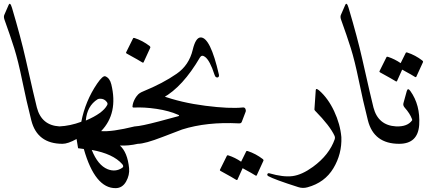

<svg xmlns="http://www.w3.org/2000/svg" viewBox="-95 -746 2281 996"><path d="M-50.3 -720.2Q-42.5 -737.8 -32.7 -705.1Q13.2 -550.3 38.1 -439.9Q85 -231.4 96.2 -188.5Q120.1 -95.7 213.4 -90.3Q239.7 -88.9 240.2 -53.7Q240.2 0 229.5 0Q98.1 0 67.4 -121.6Q41.5 -224.1 20.3 -327.9Q-1 -431.6 -21.2 -495.8Q-41.5 -560.1 -71.3 -642.6Q-77.1 -658.7 -72.8 -668.5Z M451.7 -350.1Q474.6 -340.8 482.4 -308.6Q519 -158.2 429.7 -65.9Q484.4 -61 604 -90.3Q611.8 -92.3 619.6 -79.6Q636.7 -51.3 630.4 -16.6Q627.4 -2 620.1 0Q570.8 11.2 526.9 8.8Q566.4 43.9 574.7 126.5Q578.1 162.1 559.1 195.8Q540 229.5 505.4 230Q397.9 231.4 339.8 26.9L310.1 22.9L302.2 -24.9Q257.3 0 229.5 0Q210 0 189.9 -67.4Q183.6 -88.9 213.4 -90.3Q268.6 -92.8 326.7 -114.3Q347.7 -222.2 408.7 -312Q438.5 -355.5 451.7 -350.1ZM424.3 -233.9Q416 -233.9 411.1 -231Q356.4 -196.3 350.1 -120.6Q438.5 -158.2 460.9 -200.7Q465.3 -208.5 459.5 -216.3Q446.3 -234.4 424.3 -233.9ZM380.9 31.7Q412.6 111.3 463.4 131.8Q504.4 147.9 539.1 124.5Q549.3 117.7 539.1 105.5Q492.2 51.8 380.9 31.7Z M743.2 -250.5Q844.2 -213.4 970.5 -197.3Q1096.7 -181.2 1164.6 -188.5Q1174.3 -189.5 1178 -181.6Q1181.6 -173.8 1179.7 -167.5L1159.2 -113.8Q1155.8 -105 1144 -106Q977.5 -114.7 849.6 -74.2Q840.3 -71.3 748.5 -35.6Q656.7 0 620.1 0Q607.4 0 594.7 -33.7Q573.7 -88.9 605.5 -90.3Q637.2 -91.8 729.5 -116.2Q821.8 -140.6 825.7 -142.1Q829.6 -143.6 830.6 -143.6Q837.9 -146.5 830.6 -149.9Q782.7 -171.4 717.5 -181.2Q652.3 -190.9 599.6 -188Q591.3 -187.5 592.3 -194.8Q594.2 -215.3 607.2 -237.3Q620.1 -259.3 637.2 -264.2Q675.8 -274.9 743.2 -250.5ZM595.2 -546.9Q597.2 -550.8 603 -548.8Q645 -535.2 681.2 -507.3Q686 -503.4 684.6 -498.5L649.9 -422.9Q647.9 -418.5 639.6 -424.3Q631.3 -430.2 562 -468.3Q557.6 -470.7 559.1 -474.1Z M1040.5 -359.4Q1042.5 -350.1 1037.6 -346.2Q1032.7 -342.3 1026.6 -345.5Q1020.5 -348.6 1018.1 -357.4Q993.7 -433.1 968.3 -451.2Q951.7 -463.4 942.4 -448.2Q853 -295.4 751 -238.8Q713.9 -217.8 650.9 -228Q604 -236.3 618.7 -252.9Q627.4 -263.7 647.9 -272Q750.5 -314 821.3 -363.3Q885.7 -407.7 904.8 -487.8Q919.9 -551.3 945.8 -551.8Q996.1 -552.7 1040.5 -359.4ZM1182.1 39.6Q1184.1 35.6 1189.9 37.6Q1231.9 51.3 1268.1 79.1Q1273.4 83 1271.5 87.9L1236.8 163.6Q1234.9 168 1226.6 162.1Q1219.2 156.7 1163.6 126.5L1136.7 186Q1134.8 190.4 1126.5 184.6Q1118.2 178.7 1048.8 140.6Q1044.4 138.2 1045.9 134.8L1082 62Q1084 58.1 1089.8 60.1Q1124.5 71.3 1155.8 92.8Z M1543 -278.8Q1543.9 -291 1561 -276.4Q1606.9 -236.3 1638.4 -169.2Q1669.9 -102.1 1675.8 -34.7Q1679.2 52.2 1634.5 126.7Q1589.8 201.2 1500 225.6Q1475.6 232.4 1452.1 224.6Q1328.1 185.1 1296.4 167.5Q1292 165 1291.5 161.1Q1291 157.2 1293.9 154.3Q1296.9 151.4 1301.8 152.8Q1374 173.8 1422.6 167.5Q1471.2 161.1 1528.3 119.6Q1613.3 57.6 1641.6 -24.4Q1644 -31.7 1641.1 -40Q1617.2 -92.8 1539.6 -171.4Q1535.6 -175.8 1536.1 -178.7Z M1695.8 -720.2Q1703.6 -737.8 1713.4 -705.1Q1759.3 -550.3 1784.2 -439.9Q1831.1 -231.4 1842.3 -188.5Q1866.2 -95.7 1959.5 -90.3Q1985.8 -88.9 1986.3 -53.7Q1986.3 0 1975.6 0Q1844.2 0 1813.5 -121.6Q1787.6 -224.1 1766.4 -327.9Q1745.1 -431.6 1724.9 -495.8Q1704.6 -560.1 1674.8 -642.6Q1668.9 -658.7 1673.3 -668.5Z M1998 -211.4 2015.1 -273.4Q2020.5 -292.5 2033.7 -273.9Q2085.9 -201.2 2079.6 -98.1Q2072.8 0 1975.6 0Q1964.8 0 1945.8 -50.8Q1930.7 -91.3 1959.5 -90.3Q2019 -87.9 2043 -122.1Q2043.9 -124 2042 -128.9Q2031.2 -157.7 2004.9 -187Q1994.1 -199.2 1998 -211.4ZM2009.8 -471.7Q2011.7 -475.6 2017.6 -473.6Q2059.6 -460 2095.7 -432.1Q2101.1 -428.2 2099.1 -423.3L2064.5 -347.7Q2062.5 -343.3 2054.2 -349.1Q2046.9 -354.5 1991.2 -384.8L1964.4 -325.2Q1962.4 -320.8 1954.1 -326.7Q1945.8 -332.5 1876.5 -370.6Q1872.1 -373 1873.5 -376.5L1909.7 -449.2Q1911.6 -453.1 1917.5 -451.2Q1952.1 -439.9 1983.4 -418.5Z"/></svg>

Font: Amiri
Style: Slanted
Weight: 400
Italic angle: 9°
Designer: Khaled Hosny
Version: Version 000.107